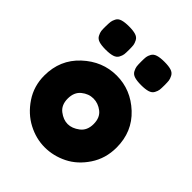

<svg xmlns="http://www.w3.org/2000/svg" viewBox="-217 -899 1034 1034"><g transform="rotate(45 300.0 -382.0)"><path d="M575 -264Q575 -181 532 -116.5Q489 -52 427.5 -21.5Q366 9 300 9Q234 9 172 -23.5Q110 -56 67.5 -119.5Q25 -183 25 -263Q25 -383 109 -461Q193 -539 301 -539Q409 -539 492 -461.5Q575 -384 575 -264ZM234 -191.5Q266 -167 299 -167Q332 -167 365 -192Q398 -217 398 -266Q398 -315 367 -339Q336 -363 300 -363Q264 -363 233 -338Q202 -313 202 -264.5Q202 -216 234 -191.5ZM211.5 -601Q192 -595 160 -595Q128 -595 109 -601Q90 -607 82 -622.5Q74 -638 72.5 -649.5Q71 -661 71.5 -685.5Q72 -710 73.5 -720.5Q75 -731 82.5 -746Q90 -761 109.5 -767Q129 -773 161 -773Q193 -773 212 -767Q231 -761 239 -745.5Q247 -730 248.5 -718.5Q250 -707 250 -683.5Q250 -660 248.5 -648.5Q247 -637 239 -622Q231 -607 211.5 -601ZM481.5 -601Q462 -595 430 -595Q398 -595 379 -601Q360 -607 352 -622.5Q344 -638 342.5 -649.5Q341 -661 341 -685Q341 -709 342.5 -720.5Q344 -732 352 -746.5Q360 -761 379.5 -767Q399 -773 431 -773Q463 -773 482 -767Q501 -761 509 -745.5Q517 -730 518.5 -718.5Q520 -707 520 -683.5Q520 -660 518.5 -648.5Q517 -637 509 -622Q501 -607 481.5 -601Z"/></g></svg>

Font: Fredoka One
Style: Regular
Weight: 400
Version: Version 1.001;April 7, 2020;FontCreator 12.0.0.2522 64-bit